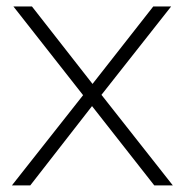

<svg xmlns="http://www.w3.org/2000/svg" viewBox="-20 -560 557 580"><path d="M16 0 231 -272.5 20.5 -540.5H76.5L259.5 -306.5L443 -540.5H497L286.5 -273.5L502 0H446L258 -239.5L71.5 0Z"/></svg>

Font: Encode Sans Semi Expanded ExtraLight
Style: Regular
Weight: 200
Width: 6
Designer: Multiple Designers
Foundry: Impallari Type
Version: Version 3.000; ttfautohint (v1.8.3) -l 8 -r 50 -G 200 -x 14 